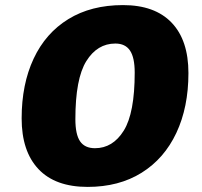

<svg xmlns="http://www.w3.org/2000/svg" viewBox="-20 -727 793 754"><path d="M720 -440Q720 -306 672.5 -205Q625 -104 536 -48.5Q447 7 324 7Q197 7 131 -63Q65 -133 65 -262Q65 -396 112 -496.5Q159 -597 248.5 -652Q338 -707 463 -707Q588 -707 654 -638Q720 -569 720 -440ZM276 -259Q276 -199 294.5 -172Q313 -145 353 -145Q423 -145 466 -214Q509 -283 509 -442Q509 -501 490.5 -528.5Q472 -556 433 -556Q362 -556 319 -487Q276 -418 276 -259Z"/></svg>

Font: TypoPRO Montserrat Alternates
Style: Italic
Weight: 800
Italic angle: -11.3°
Designer: Julieta Ulanovsky
Foundry: Julieta Ulanovsky
Version: Version 6.001